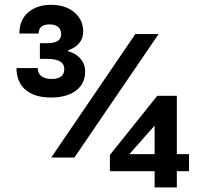

<svg xmlns="http://www.w3.org/2000/svg" viewBox="-20 -769 879 818"><path d="M638.7 29.3H733.4V-39.6H785.2V-112.3H733.4V-360.8H649.9L448.2 -108.9V-39.6H638.7ZM531.2 -112.3 638.7 -233.9V-112.3ZM197.3 -748.5C157.7 -748.5 125 -737.8 100.1 -716.3C75.2 -694.8 62.5 -664.6 62.5 -626H144.5C144.5 -651.9 160.2 -665 191.4 -665C222.2 -665 240.7 -649.9 240.7 -624C240.7 -598.1 221.2 -585 181.6 -585H149.9V-518.1H181.6C230 -518.1 253.9 -503.4 253.9 -474.6C253.9 -446.8 235.8 -432.6 199.7 -432.6C163.1 -432.6 140.6 -449.2 140.6 -479H50.3C50.3 -398.4 105 -353.5 197.3 -353.5C288.6 -353.5 342.8 -396 342.8 -464.4C342.8 -505.9 314.5 -539.1 271 -550.3V-555.7C309.6 -566.9 334.5 -595.7 334.5 -635.3C334.5 -668 321.8 -694.8 296.9 -716.3C271.5 -737.8 238.3 -748.5 197.3 -748.5ZM655.8 -624H556.6L198.2 -97.7H296.9Z"/></svg>

Font: Estedad ExtraBold
Style: Regular
Weight: 800
Designer: Amin Abedi
Version: Version 7.3